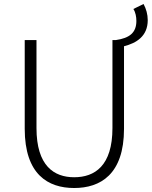

<svg xmlns="http://www.w3.org/2000/svg" viewBox="-20 -930 761 963"><path d="M352 13C483 13 602 -55 602 -284V-698C664 -714 721 -748 721 -829C721 -858 713 -886 700 -910L649 -885C660 -868 664 -845 664 -825C664 -766 630 -739 561 -729H544V-288C544 -98 455 -41 352 -41C251 -41 163 -98 163 -288V-729H104V-284C104 -55 221 13 352 13Z"/></svg>

Font: GenYoGothic2 TW L
Style: Regular
Weight: 300
Version: Version 2.100;PS 2.1;hotconv 16.6.51;makeotf.lib2.5.65220 DE